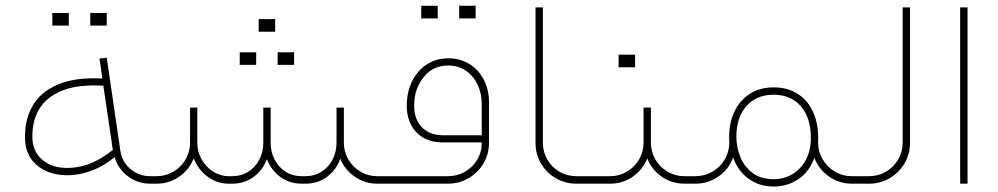

<svg xmlns="http://www.w3.org/2000/svg" viewBox="-20 -662 3598 692"><path d="M519.8 0H528.3V-27H519.8Q479.8 -27.4 449.6 -53.5Q419.5 -79.6 413.7 -119.2L364.7 -454.1L338.6 -451L348.9 -379Q251.8 -384.4 188.2 -357.2Q124.6 -330 95.8 -277.7Q67 -225.3 70.6 -155.6Q73.3 -106.1 104.5 -74.4Q135.8 -42.7 185 -33.7Q234.3 -24.7 289.6 -40.2Q344.9 -55.8 393 -95.8Q405.6 -53.5 440.6 -27Q475.7 -0.4 519.8 0ZM386.7 -121.9Q320.1 -67.9 252.9 -58.9Q185.7 -49.9 143.4 -78Q101.2 -106.1 97.1 -156.9Q93.5 -221.2 120.3 -267.1Q147 -312.9 205.5 -335.9Q263.9 -358.8 352.5 -353ZM228 -569.7Q228 -583.6 228 -592.6Q228 -601.6 228 -615.1Q214 -615.1 205.5 -615.1Q196.9 -615.1 187.5 -615.1Q180.3 -615.1 168.6 -615.1Q168.6 -601.6 168.6 -592.6Q168.6 -583.6 168.6 -569.7Q168.6 -569.7 179.6 -569.7Q190.6 -569.7 208.6 -569.7Q208.6 -569.7 228 -569.7ZM364.7 -569.7Q364.7 -583.6 364.7 -592.6Q364.7 -602.1 364.7 -615.6Q350.7 -615.1 342.2 -615.1Q333.6 -615.1 324.2 -615.1Q317 -615.6 305.3 -615.6Q305.3 -602.1 305.3 -592.6Q305.3 -583.6 305.3 -569.7Q305.3 -569.7 316.3 -569.7Q327.3 -569.7 345.3 -569.7Q345.3 -569.7 364.7 -569.7Z M528.3 0H544.1Q589.5 0 625.9 -25.2Q662.3 -50.4 678.1 -91.3Q693.8 -50.8 728.2 -25.4Q762.6 0 803.5 0H817Q860.6 0 893.9 -24.3Q927.2 -48.6 942 -88.6Q957.3 -48.6 990.3 -24.3Q1023.4 0 1067.4 0H1080.9Q1125.4 0 1158.7 -24.7Q1192 -49.5 1206.4 -89.9Q1222.6 -49.9 1259 -25Q1295.4 0 1339.9 0H1356.1V-27H1339.9Q1307.1 -27 1279.5 -43.2Q1251.8 -59.4 1235.6 -87.2Q1219.4 -115.1 1219.4 -147.9V-274.3H1192.9V-147.9Q1192.9 -114.7 1178.7 -87Q1164.6 -59.4 1138.9 -43.2Q1113.3 -27 1080.9 -27H1067.4Q1034.6 -27 1009.2 -43.2Q983.8 -59.4 969.6 -87Q955.5 -114.7 955.5 -147.9V-274.3H929V-147.9Q929 -114.7 914.8 -87Q900.6 -59.4 875 -43.2Q849.4 -27 817 -27H803.5Q774.3 -27 748.4 -43.4Q722.6 -59.8 706.8 -87.5Q691.1 -115.1 691.1 -147.9V-274.3H665V-147.9Q665 -115.1 648.8 -87.2Q632.6 -59.4 604.8 -43.2Q576.9 -27 544.1 -27H528.3Q511.2 -25.6 504.5 -19.6Q497.8 -13.5 504.5 -7.4Q511.2 -1.3 528.3 0ZM903.3 -428.1Q903.3 -442 903.3 -451Q903.3 -460 903.3 -473.5Q889.4 -473.5 880.8 -473.5Q872.3 -473.5 862.9 -473.5Q855.7 -473.5 844 -473.5Q844 -460 844 -451Q844 -442 844 -428.1Q844 -428.1 855 -428.1Q866 -428.1 884 -428.1Q884 -428.1 903.3 -428.1ZM1040 -428.1Q1040 -442 1040 -451Q1040 -460.4 1040 -473.9Q1026.1 -473.5 1017.5 -473.5Q1009 -473.5 999.6 -473.5Q992.4 -473.9 980.7 -473.9Q980.7 -460.4 980.7 -451Q980.7 -442 980.7 -428.1Q980.7 -428.1 991.7 -428.1Q1002.7 -428.1 1020.7 -428.1Q1020.7 -428.1 1040 -428.1ZM971.7 -547.7Q971.7 -561.6 971.7 -570.6Q971.7 -580 971.7 -593.5Q957.7 -593.1 949.2 -593.1Q940.6 -593.1 931.2 -593.1Q924 -593.5 912.3 -593.5Q912.3 -580 912.3 -570.6Q912.3 -561.6 912.3 -547.7Q912.3 -547.7 923.3 -547.7Q934.4 -547.7 952.3 -547.7Q952.3 -547.7 971.7 -547.7Z M1577.8 -174.5Q1524.7 -174.5 1496.4 -208Q1468.1 -241.5 1473.5 -299Q1477.1 -348 1509.4 -386.9Q1541.8 -425.8 1595.8 -425.8Q1630.8 -425.8 1658.3 -407.6Q1685.7 -389.4 1701 -357.5Q1716.3 -325.5 1716.3 -285.5V-174.5ZM1356.1 0H1594.9Q1634.9 0 1668.8 -19.8Q1702.8 -39.6 1722.6 -73.1Q1742.4 -106.6 1742.4 -146.6V-293.6Q1742.4 -339 1723.5 -375.2Q1704.6 -411.4 1671.1 -431.7Q1637.6 -451.9 1595.8 -451.9Q1555.8 -451.9 1523.2 -432.8Q1490.6 -413.7 1470.5 -379Q1450.5 -344.4 1446.9 -299.9Q1442.9 -253.1 1458.2 -219Q1473.5 -184.8 1503.8 -166.8Q1534.2 -148.8 1575.5 -148.8H1716.3V-146.6Q1716.3 -113.8 1699.9 -86.3Q1683.5 -58.9 1655.8 -42.9Q1628.1 -27 1594.9 -27H1356.1Q1339 -25.6 1332.3 -19.6Q1325.5 -13.5 1332.3 -7.4Q1339 -1.3 1356.1 0ZM1557.6 -595.8Q1557.6 -609.7 1557.6 -618.7Q1557.6 -627.7 1557.6 -641.2Q1543.6 -641.2 1535.1 -641.2Q1526.5 -641.2 1517.1 -641.2Q1509.9 -641.2 1498.2 -641.2Q1498.2 -627.7 1498.2 -618.7Q1498.2 -609.7 1498.2 -595.8Q1498.2 -595.8 1509.2 -595.8Q1520.2 -595.8 1538.2 -595.8Q1538.2 -595.8 1557.6 -595.8ZM1694.2 -595.8Q1694.2 -609.7 1694.2 -618.7Q1694.2 -628.1 1694.2 -641.6Q1680.3 -641.2 1671.8 -641.2Q1663.2 -641.2 1653.8 -641.2Q1646.6 -641.6 1634.9 -641.6Q1634.9 -628.1 1634.9 -618.7Q1634.9 -609.7 1634.9 -595.8Q1634.9 -595.8 1645.9 -595.8Q1656.9 -595.8 1674.9 -595.8Q1674.9 -595.8 1694.2 -595.8Z M2080.9 -27H2057.1Q2023.8 -27 1996.2 -43.2Q1968.5 -59.4 1952.6 -87.2Q1936.6 -115.1 1936.6 -147.9V-635.3H1910.1V-146.6Q1910.1 -106.6 1929.6 -73.1Q1949.2 -39.6 1982.9 -19.8Q2016.6 0 2057.1 0H2080.9Z M2080.9 0H2179Q2224.4 0 2260.6 -25.2Q2296.8 -50.4 2312.9 -91.3Q2328.7 -50.4 2364.9 -25.2Q2401.1 0 2446.9 0H2461.3V-27H2446.9Q2414.1 -27 2386.2 -43.2Q2358.4 -59.4 2342.2 -87.2Q2326 -115.1 2326 -147.9V-274.3H2299.5V-147.9Q2299.5 -115.1 2283.3 -87.2Q2267.1 -59.4 2239.4 -43.2Q2211.8 -27 2179 -27H2080.9Q2063.8 -25.6 2057.1 -19.6Q2050.4 -13.5 2057.1 -7.4Q2063.8 -1.3 2080.9 0ZM2268.9 -419.5Q2268.9 -433.5 2268.9 -442.4Q2268.9 -451.4 2268.9 -464.9Q2254.9 -464.9 2246.4 -464.9Q2237.9 -464.9 2228.4 -464.9Q2221.2 -464.9 2209.5 -464.9Q2209.5 -451.4 2209.5 -442.4Q2209.5 -433.5 2209.5 -419.5Q2209.5 -419.5 2220.5 -419.5Q2231.6 -419.5 2249.6 -419.5Q2249.6 -419.5 2268.9 -419.5Z M2768.4 -16.2Q2720.8 -16.2 2690.6 -40Q2660.5 -63.8 2647.3 -98.7Q2634 -133.5 2634 -168.6Q2634 -238.8 2670.2 -279.7Q2706.4 -320.6 2768.4 -320.6Q2830 -320.6 2865.8 -279.7Q2901.5 -238.8 2902.4 -168.6Q2903.3 -121.9 2885.3 -87.5Q2867.4 -53.1 2836.6 -34.6Q2805.8 -16.2 2768.4 -16.2ZM2928.5 -147.9Q2929 -154.7 2929 -168.2Q2928.1 -222.6 2908.5 -262.8Q2888.9 -303.1 2853 -325.1Q2817 -347.1 2768.4 -347.1Q2719.4 -347.1 2683.2 -324.2Q2647 -301.3 2627.5 -260.6Q2607.9 -219.9 2607.9 -168.2Q2607.9 -161.9 2608.4 -148.8Q2608.4 -148.4 2608.8 -147.9Q2607 -96.7 2572.8 -62.5Q2538.7 -28.3 2487 -27H2460.9Q2444.2 -25.6 2437.7 -19.6Q2431.2 -13.5 2437.7 -7.4Q2444.2 -1.3 2460.9 0H2487Q2532.4 0 2569.5 -25.9Q2606.6 -51.7 2622.3 -94.4Q2639.4 -45.9 2678.1 -17.8Q2716.7 10.3 2768.4 10.3Q2818.8 10.3 2858.4 -16.9Q2897.9 -44.1 2915 -93.1Q2931.2 -51.3 2968.1 -25.6Q3004.9 0 3050.4 0H3075.5V-27H3050.4Q3017.1 -27 2989.2 -43.4Q2961.3 -59.8 2944.9 -87.7Q2928.5 -115.6 2928.5 -147.9Z M3075.5 0H3112.9Q3152.9 0 3186.6 -19.8Q3220.3 -39.6 3240.1 -73.3Q3259.9 -107 3259.9 -147V-635.3H3233.4V-147.9Q3233.4 -115.1 3217.2 -87.2Q3201 -59.4 3173.3 -43.2Q3145.7 -27 3112.9 -27H3075.5Q3058.5 -25.6 3051.7 -19.6Q3045 -13.5 3051.7 -7.4Q3058.5 -1.3 3075.5 0Z M3440.6 0H3467.2V-635.3H3440.6Z"/></svg>

Font: Arad-VF Thin Dots1
Style: Regular
Weight: 100
Designer: Mohammad Darvishi
Version: Version 1.000;August 30, 2024;FontCreator 15.0.0.2992 64-bit